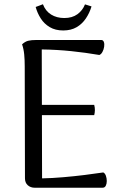

<svg xmlns="http://www.w3.org/2000/svg" viewBox="-20 -880 577 900"><path d="M143.1 0Q123.1 0 110 -11.8Q97 -23.5 97 -44.6L95.9 -569.1Q95.9 -598.6 93.5 -624.3Q91.1 -650 83.5 -672.2Q97.1 -684.9 111.7 -688.8Q126.3 -692.6 151.8 -692.6H454.2Q463.4 -692.6 466.8 -683.3Q470.2 -674.1 468.2 -661Q466.3 -647.9 460.3 -636.8Q454.3 -625.6 445.7 -622.3Q380.8 -633.4 314 -640.3Q247.2 -647.2 175.7 -648.2L177.2 -43.9Q225 -44.8 276.5 -49.3Q327.9 -53.7 376.3 -59.7Q424.8 -65.7 464.2 -71.7Q472.4 -67.5 476.5 -55.8Q480.5 -44.2 480.5 -31.3Q480.5 -18.5 475.8 -9.3Q471.1 0 460.5 0ZM161.5 -340.2V-388.3H421.6Q425 -375.8 424.8 -363.5Q424.5 -351.3 421.6 -340.2ZM409 -849.9Q399.8 -819.1 382.3 -793.2Q364.8 -767.4 338.7 -752.3Q312.7 -737.2 276.3 -737.2Q239.4 -737.2 213.2 -752.8Q186.9 -768.4 170.9 -793.7Q154.9 -819 147.2 -847.3Q156.1 -850.4 164.5 -853.7Q172.8 -857 181.2 -860.1Q193.3 -828.2 219.6 -811.8Q245.8 -795.5 281.4 -795.5Q318.4 -795.5 342.9 -813.3Q367.4 -831.2 378.4 -859.5Q386.8 -857 393.9 -854.7Q401.1 -852.5 409 -849.9Z"/></svg>

Font: Arima Thin
Style: Regular
Weight: 100
Designer: Joana Correia and Natanael Gama
Foundry: NDISCOVER
Version: Version 1.101;gftools[0.9.23]